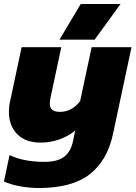

<svg xmlns="http://www.w3.org/2000/svg" viewBox="-22 -718 684 968"><path d="M385 -698H586L455 -518H278ZM-2 197 26 64Q98 98 201 98Q269 98 302 72Q335 46 346 -6L357 -60Q321 -30 275.5 -14.5Q230 1 184 1Q106 1 64.5 -42Q23 -85 23 -154Q23 -182 28 -203L87 -480H287L233 -227Q229 -205 229 -197Q229 -175 241.5 -164.5Q254 -154 281 -154Q340 -154 382 -208L440 -480H641L548 -44Q520 90 431 160Q342 230 173 230Q126 230 78 221Q30 212 -2 197Z"/></svg>

Font: Prompt ExtraBold
Style: Italic
Weight: 800
Italic angle: -12°
Designer: Katatrad Team
Foundry: CadsonDemak
Version: Version 1.001